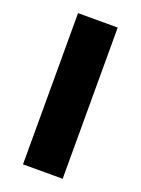

<svg xmlns="http://www.w3.org/2000/svg" viewBox="-112 -668 481 655"><g transform="rotate(20 128.5 -340.5)"><path d="M200 -66V-615H56V-66Z"/></g></svg>

Font: Noto Sans Malayalam UI ExtraCondensed ExtraBold
Style: Regular
Weight: 800
Width: 2
Designer: Jelle Bosma - Monotype Design Team
Foundry: Monotype Imaging Inc.
Version: Version 2.104